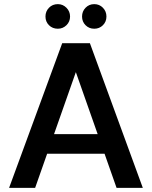

<svg xmlns="http://www.w3.org/2000/svg" viewBox="-20 -909 735 929"><path d="M24 0 281 -700H415L671 0H544L347 -560L150 0ZM139 -165 171 -260H516L548 -165ZM260 -770Q234 -770 217 -787Q200 -804 200 -829Q200 -854 217 -871.5Q234 -889 260 -889Q284 -889 301.5 -871.5Q319 -854 319 -829Q319 -804 301.5 -787Q284 -770 260 -770ZM436 -770Q411 -770 394 -787Q377 -804 377 -829Q377 -854 394 -871.5Q411 -889 436 -889Q461 -889 478 -871.5Q495 -854 495 -829Q495 -804 478 -787Q461 -770 436 -770Z"/></svg>

Font: DM Sans 20pt SemiBold
Style: Regular
Weight: 600
Version: Version 4.004;gftools[0.9.30]